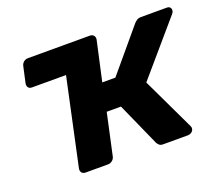

<svg xmlns="http://www.w3.org/2000/svg" viewBox="-93 -652 902 785"><g transform="rotate(-20 358.0 -260.0)"><path d="M216 -402H69Q58 -402 53 -409Q48 -416 50 -427L65 -495Q67 -506 75 -513Q83 -520 94 -520H364Q374 -520 380 -513Q386 -506 384 -495ZM156 0Q145 0 139.5 -7Q134 -14 136 -25L237 -495Q239 -506 247 -513Q255 -520 266 -520H364Q374 -520 380 -513Q386 -506 384 -495L346 -323H403L555 -504Q560 -510 567.5 -515Q575 -520 586 -520H698Q708 -520 712.5 -514.5Q717 -509 716 -501Q716 -495 709 -487L515 -261L624 -32Q625 -29 626 -26Q627 -23 626 -19Q625 -11 617.5 -5.5Q610 0 600 0H494Q483 0 477.5 -4.5Q472 -9 468 -16L384 -204H322L283 -25Q281 -14 272.5 -7Q264 0 254 0Z"/></g></svg>

Font: Rubik Light SemiBold
Style: Italic
Weight: 600
Italic angle: -12°
Version: Version 2.104